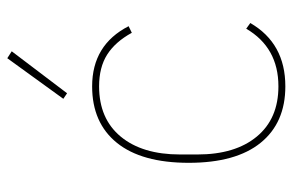

<svg xmlns="http://www.w3.org/2000/svg" viewBox="-158 -633 803 527"><g transform="rotate(-90 243.5 -369.5)"><path d="M251 -586.9 235.8 -597.2 347.2 -751 366.2 -738.8ZM270 12.2Q169.9 12.2 115 -55.7Q60.1 -123.5 60.1 -252.9Q60.1 -382.3 115 -450.2Q169.9 -518.1 270 -518.1Q383.8 -518.1 435.1 -418L417 -409.2Q392.1 -454.6 357.2 -476.8Q322.3 -499 270 -499Q181.2 -499 132.1 -439.7Q83 -380.4 83 -276.9V-229Q83 -125.5 132.1 -66.2Q181.2 -6.8 270 -6.8Q376.5 -6.8 428.2 -95.2L443.8 -84Q388.2 12.2 270 12.2Z"/></g></svg>

Font: Anuphan Thin
Style: Regular
Weight: 250
Designer: Mike Abbink, Paul van der Laan, Pieter van Rosmalen, Mint Tantisuwanna
Foundry: Bold Monday; Cadson Demak
Version: Version 3.002;hotconv 1.0.109;makeotfexe 2.5.65596